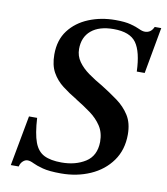

<svg xmlns="http://www.w3.org/2000/svg" viewBox="-78 -733 705 812"><g transform="rotate(10 274.5 -326.5)"><path d="M57 14H23L63 -202H98Q102 -134 115.5 -98Q129 -62 157 -48Q185 -34 232 -34Q292 -34 334.5 -61Q377 -88 378 -148Q378 -188 359.5 -216Q341 -244 311.5 -265.5Q282 -287 249 -307L248 -308Q214 -328 185.5 -350Q157 -372 140 -402.5Q123 -433 123 -479Q123 -541 154.5 -582.5Q186 -624 238.5 -645.5Q291 -667 353 -667Q394 -667 418.5 -660.5Q443 -654 457.5 -647Q472 -640 483 -640Q495 -640 504.5 -646Q514 -652 521 -667H549L513 -468H479Q476 -553 449 -590.5Q422 -628 352 -628Q290 -628 256 -599.5Q222 -571 222 -520Q222 -490 239 -466Q256 -442 284 -422Q312 -402 344 -384Q381 -361 414 -337Q447 -313 467.5 -280.5Q488 -248 488 -199Q488 -133 454 -85.5Q420 -38 363 -13Q306 12 238 12Q187 12 159 4.5Q131 -3 116 -10.5Q101 -18 90 -18Q79 -18 69.5 -9Q60 0 57 14Z"/></g></svg>

Font: STIX Two Text Medium
Style: Italic
Weight: 500
Italic angle: -12°
Designer: Ross Mills, John Hudson & Paul Hanslow, Tiro Typeworks Ltd; with prior portions MicroPress Inc. and Coen Hoffman, Elsevi
Foundry: Tiro Typeworks Ltd
Version: Version 2.13 b171